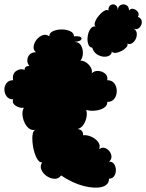

<svg xmlns="http://www.w3.org/2000/svg" viewBox="-25 -854 679 893"><path d="M259 -38Q248 -22 229 -22.5Q210 -23 192.5 -35Q175 -47 167.5 -64.5Q160 -82 171 -99Q160 -97 150.5 -111Q141 -125 134.5 -147Q128 -169 126 -192.5Q124 -216 127.5 -232.5Q131 -249 142 -251Q125 -246 111.5 -255.5Q98 -265 89.5 -283Q81 -301 79.5 -320Q78 -339 86 -353Q68 -350 49 -361.5Q30 -373 36 -392Q16 -392 6 -405.5Q-4 -419 -4.5 -436.5Q-5 -454 5.5 -467.5Q16 -481 36 -481Q31 -511 50.5 -524Q70 -537 90 -529Q88 -537 94.5 -542.5Q101 -548 112 -547Q102 -558 102 -573Q102 -588 112 -599.5Q122 -611 142 -611Q129 -622 131.5 -639Q134 -656 146 -670.5Q158 -685 174 -690.5Q190 -696 204 -685Q204 -701 221.5 -709Q239 -717 261.5 -717Q284 -717 301.5 -709Q319 -701 319 -685Q353 -688 354 -675Q355 -662 321 -659Q342 -659 351.5 -643Q361 -627 360.5 -606Q360 -585 349 -572Q370 -572 388 -553Q406 -534 402 -513Q413 -525 431.5 -524Q450 -523 463.5 -512Q477 -501 474 -481Q496 -481 507 -466Q518 -451 518 -430.5Q518 -410 507 -395Q496 -380 474 -380Q475 -363 458.5 -352.5Q442 -342 418 -339.5Q394 -337 376 -343Q381 -327 377 -307.5Q373 -288 362.5 -273Q352 -258 336 -254Q351 -252 357 -243.5Q363 -235 361 -225Q380 -227 400 -218Q420 -209 431.5 -193.5Q443 -178 436 -160Q449 -170 462 -166Q475 -162 484 -150.5Q493 -139 493.5 -125.5Q494 -112 482 -102Q498 -103 506 -90.5Q514 -78 514 -62.5Q514 -47 506 -35Q498 -23 482 -23Q482 7 448.5 15.5Q415 24 364 11Q313 -2 259 -38ZM404 -632Q390 -634 385 -650Q380 -666 383 -686Q386 -706 395.5 -719.5Q405 -733 419 -731Q412 -737 417 -751.5Q422 -766 434 -780.5Q446 -795 459 -803Q472 -811 479 -805Q479 -824 490 -830.5Q501 -837 512 -830.5Q523 -824 523 -805Q523 -824 536 -830.5Q549 -837 562 -830.5Q575 -824 575 -805Q583 -816 596 -812.5Q609 -809 616.5 -798Q624 -787 616 -776Q634 -769 634.5 -753Q635 -737 623.5 -725.5Q612 -714 594 -721Q608 -716 610.5 -702.5Q613 -689 607.5 -675.5Q602 -662 591 -654Q580 -646 567 -651Q571 -643 562.5 -633.5Q554 -624 539.5 -616.5Q525 -609 512 -608Q499 -607 495 -615Q495 -602 483.5 -595.5Q472 -589 456 -590.5Q440 -592 425 -602Q410 -612 404 -632Z"/></svg>

Font: Rubik Bubbles
Style: Regular
Weight: 400
Designer: Hubert and Fischer, NaN
Foundry: Hubert and Fischer, NaN
Version: Version 2.200